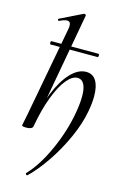

<svg xmlns="http://www.w3.org/2000/svg" viewBox="-147 -787 716 1126"><g transform="rotate(15 211.0 -224.0)"><path d="M139 277Q135 277 131.5 273Q128 269 130 266Q195 198 248 80.5Q301 -37 321 -154Q331 -210 331 -255Q331 -302 317.5 -327Q304 -352 278 -352Q246 -352 212.5 -311.5Q179 -271 149.5 -193.5Q120 -116 101 -9L87 -10Q107 -126 142.5 -214Q178 -302 223.5 -350.5Q269 -399 318 -399Q358 -399 378.5 -366Q399 -333 399 -272Q399 -232 390 -182Q376 -103 337 -16Q298 71 246 148Q194 225 141 276ZM35 1 39 -19Q48 -62 50 -74L150 -610Q153 -624 153 -634Q153 -661 131 -661Q115 -661 85 -646H84Q80 -646 78 -651Q76 -656 80 -658L217 -725H219Q223 -725 226.5 -722Q230 -719 229 -717L101 -9Q99 -1 89 3.5Q79 8 62 8Q35 8 35 1ZM69 -510Q69 -520 73 -520H359Q361 -520 362.5 -517Q364 -514 364 -510Q364 -506 362.5 -503Q361 -500 359 -500H73Q69 -500 69 -510Z"/></g></svg>

Font: Cormorant Infant Medium
Style: Italic
Weight: 500
Italic angle: -10°
Designer: Christian Thalmann (Catharsis Fonts)
Foundry: Catharsis Fonts
Version: Version 4.000